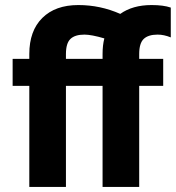

<svg xmlns="http://www.w3.org/2000/svg" viewBox="-20 -740 696 760"><path d="M386 -507V-526Q386 -561 393 -588Q342 -603 314 -603Q277 -603 259 -586Q241 -569 241 -526V-507ZM656 -710V-592Q629 -603 604 -603Q567 -603 549 -586Q531 -569 531 -526V-507H626V-400H531V0H386V-400H241V0H96V-400H30V-507H96V-526Q96 -618 147.5 -669Q199 -720 290 -720Q377 -720 456 -685Q505 -720 580 -720Q627 -720 656 -710Z"/></svg>

Font: Hind Bold
Style: Regular
Weight: 700
Designer: Manushi Parikh, Satya Rajpurohit
Foundry: Indian Type Foundry
Version: Version 1.201;PS 1.0;hotconv 1.0.78;makeotf.lib2.5.61930; tt